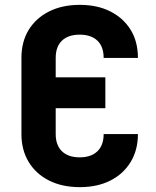

<svg xmlns="http://www.w3.org/2000/svg" viewBox="-20 -760 640 790"><path d="M205.5 -441.9H413.5V-314.9H205.5ZM308.4 10Q236.1 10 182 -17.1Q128 -44.2 98.1 -93.4Q68.2 -142.6 68.2 -208.5V-521.5Q68.2 -588.4 98.1 -637.1Q128 -685.8 182 -712.9Q236.1 -740 308.4 -740Q380.8 -740 434.3 -712.8Q487.8 -685.6 517.7 -637.1Q547.5 -588.6 547.5 -521.5H406.5Q406.5 -568.2 380.7 -592.8Q354.8 -617.4 307.8 -617.4Q260.9 -617.4 235 -592.8Q209.2 -568.2 209.2 -521.5V-208.5Q209.2 -162.4 235 -137.5Q260.9 -112.6 307.8 -112.6Q354.8 -112.6 380.7 -137.5Q406.5 -162.4 406.5 -208.5H547.5Q547.5 -142.8 517.7 -93.6Q487.8 -44.4 434.3 -17.2Q380.8 10 308.4 10Z"/></svg>

Font: JetBrains Mono
Style: Regular
Weight: 400
Monospace: yes
Designer: Philipp Nurullin, Konstantin Bulenkov
Foundry: JetBrains
Version: Version 2.305